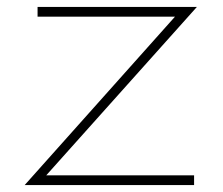

<svg xmlns="http://www.w3.org/2000/svg" viewBox="-20 -532 642 552"><path d="M51 0H538V-28H113L546 -512H88V-484H483Z"/></svg>

Font: Spartan Thin
Style: Regular
Weight: 100
Designer: Matt Bailey, Mirko Velimirovic
Foundry: Matt Bailey
Version: Version 1.003; ttfautohint (v1.8.3)